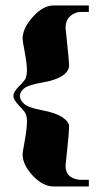

<svg xmlns="http://www.w3.org/2000/svg" viewBox="-20 -658 376 707"><path d="M221.4 -48.8Q221.4 -20.8 238.4 -8.3Q255.4 4.2 278.6 4.2H307.1V28.6H177Q138.4 28.6 100.8 -11.1Q63.2 -50.8 63.2 -90.3Q63.2 -96.7 71.3 -140.7Q79.3 -184.8 79.3 -212.2Q79.3 -234.6 69.6 -247.3Q63.2 -255.6 50.3 -268.8Q29.3 -290.8 29.3 -304.7Q29.3 -319.6 50.3 -340.6Q72.3 -362.5 75 -371.1Q79.3 -385 79.3 -397Q79.3 -421.6 71.3 -464.7Q63.2 -507.8 63.2 -515.6Q63.2 -553.5 100.8 -595.7Q138.7 -637.9 177 -637.9H307.1V-614H278.6Q255.6 -614 238.5 -598.6Q221.4 -583 221.4 -554.9Q221.4 -552.2 227.9 -492.2Q234.4 -432.1 234.4 -417.2Q234.4 -396.2 210.3 -379.5Q186.3 -362.8 135.1 -354Q84 -345.2 68.6 -332.4Q53.2 -319.6 53.2 -304.7Q53.2 -289.8 68.6 -275.8Q84 -261.7 135.1 -252Q186.3 -242.2 210.3 -226Q234.4 -209.7 234.4 -191.4Q234.4 -172.6 227.9 -112.1Q221.4 -51.5 221.4 -48.8Z"/></svg>

Font: itsadzoke
Style: Regular
Weight: 700
Width: 7
Version: Version 0.45